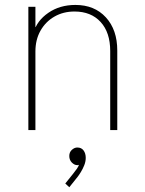

<svg xmlns="http://www.w3.org/2000/svg" viewBox="-20 -540 602 797"><path d="M97.7 0V-511.7H127V-427.7H141.6L120.1 -406.2Q133.3 -454.1 180.7 -486.8Q228 -519.5 293 -519.5Q372.1 -519.5 419.4 -468Q466.8 -416.5 466.8 -330.1V0H437.5V-328.1Q437.5 -405.3 397.7 -448.7Q357.9 -492.2 289.1 -492.2Q242.7 -492.2 206.1 -471.2Q169.4 -450.2 148.2 -412.8Q127 -375.5 127 -326.2V0ZM267.6 237.3 251 221.7 283.2 181.6Q293.5 168.9 299.6 159.9Q305.7 150.9 308.1 143.3Q310.5 135.7 309.6 127.9L322.3 126Q318.8 134.8 313.5 140.1Q308.1 145.5 300.8 145.5Q289.1 145.5 278.3 134.8Q267.6 124 267.6 107.4Q267.6 91.8 278.3 82Q289.1 72.3 300.8 72.3Q317.9 72.3 326.9 84.5Q335.9 96.7 335.9 115.2Q335.9 130.4 329.8 145.8Q323.7 161.1 315.9 173.8Q308.1 186.5 302.7 193.4Z"/></svg>

Font: Reddit Mono ExtraLight
Style: Regular
Weight: 250
Monospace: yes
Designer: Stephen Hutchings
Foundry: Reddit
Version: Version 1.014